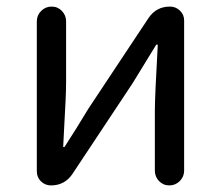

<svg xmlns="http://www.w3.org/2000/svg" viewBox="-20 -563 671 583"><path d="M134.8 0Q117.2 0 104.5 -12.2Q91.8 -24.4 91.8 -43V-498Q91.8 -516.6 105 -529.8Q118.2 -543 136.7 -543Q155.3 -543 168 -529.8Q180.7 -516.6 180.7 -498V-316.4Q180.7 -291 179.2 -258.3Q177.7 -225.6 175.3 -184.1Q172.9 -142.6 171.9 -118.2Q171.9 -116.2 173.8 -116.2Q175.8 -116.2 176.8 -118.2Q212.9 -173.8 248 -232.4L430.7 -507.8Q454.1 -543 496.1 -543Q513.7 -543 526.4 -530.8Q539.1 -518.6 539.1 -501V-44.9Q539.1 -26.4 525.9 -13.2Q512.7 0 494.1 0Q475.6 0 462.9 -13.2Q450.2 -26.4 450.2 -44.9V-226.6Q450.2 -268.6 459 -425.8Q459 -427.7 457 -427.7Q455.1 -427.7 454.1 -426.8Q397.5 -335 382.8 -310.5L200.2 -35.2Q176.8 0 134.8 0Z"/></svg>

Font: Gen Jyuu Gothic Regular
Style: Regular
Weight: 400
Designer: [Source Han Sans]
Ryoko NISHIZUKA  (kana & ideographs); Paul D. Hunt (Latin, Greek & Cyrillic); Wenlong ZHANG  (bopomofo
Version: Version 1.002.20150607